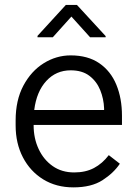

<svg xmlns="http://www.w3.org/2000/svg" viewBox="-20 -768 564 797"><path d="M284.7 9.8Q213.4 9.8 159.4 -23.4Q105.5 -56.6 75.2 -114.7Q44.9 -172.9 44.9 -247.6V-268.1Q44.9 -352.1 77.1 -412.6Q109.4 -473.1 161.6 -505.6Q213.9 -538.1 273.4 -538.1Q344.7 -538.1 392.1 -505.6Q439.5 -473.1 462.9 -416.5Q486.3 -359.9 486.3 -287.6V-249.5H119.6V-247.6Q119.6 -193.8 140.4 -149.4Q161.1 -105 198.7 -78.6Q236.3 -52.2 288.1 -52.2Q335.4 -52.2 370.1 -70.6Q404.8 -88.9 431.6 -124L477.5 -88.4Q451.7 -49.8 405.5 -20Q359.4 9.8 284.7 9.8ZM273.4 -476.1Q212.9 -476.1 172.4 -432.1Q131.8 -388.2 122.1 -311.5H412.1V-318.4Q410.6 -357.9 396 -394Q381.3 -430.2 351.3 -453.1Q321.3 -476.1 273.4 -476.1ZM299.3 -747.6 418.5 -618.2V-613.3H354L276.4 -699.2L199.2 -613.3H135.7V-619.1L253.4 -747.6Z"/></svg>

Font: Vazirmatn RD FD Light
Style: Regular
Weight: 300
Designer: Saber Rastikerdar
Foundry: Saber Rastikerdar
Version: Version 33.003